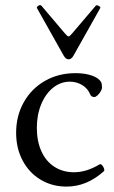

<svg xmlns="http://www.w3.org/2000/svg" viewBox="-20 -706 439 738"><path d="M42 -195.3Q42 -260.7 71.5 -313.2Q101.1 -365.7 153.1 -395.3Q205.1 -424.8 270 -424.8Q307.1 -424.8 334 -415.3Q360.8 -405.8 369.1 -389.2Q370.6 -386.2 371.3 -380.9Q372.1 -375.5 372.1 -369.1Q372.1 -363.3 366.9 -354.5Q361.8 -345.7 354.7 -339.4Q347.7 -333 342.3 -333Q337.4 -333 333.3 -335.2Q329.1 -337.4 326.7 -343.3Q316.9 -366.7 295.4 -379.4Q273.9 -392.1 248.5 -392.1Q213.9 -392.1 184.8 -369.4Q155.8 -346.7 138.7 -305.9Q121.6 -265.1 121.6 -214.4Q121.6 -163.6 138.9 -125Q156.2 -86.4 188.7 -65.2Q221.2 -43.9 264.2 -43.9Q288.6 -43.9 312.5 -51.3Q336.4 -58.6 362.8 -74.2Q366.7 -76.7 372.1 -71.3Q377.4 -65.9 379.9 -58.1Q382.3 -50.3 378.9 -47.4Q345.2 -17.6 309.8 -3.2Q274.4 11.2 235.4 11.2Q180.2 11.2 136 -15.4Q91.8 -42 66.9 -89.1Q42 -136.2 42 -195.3ZM225.1 -491.7 122.1 -674.8Q121.1 -676.8 122.1 -678.7Q123 -680.7 125.5 -682.1L127 -683.6Q129.9 -686 133.5 -686.3Q137.2 -686.5 139.2 -684.1L229 -578.1Q234.4 -571.8 238 -568.8Q241.7 -565.9 243.7 -565.9Q247.6 -565.9 257.8 -578.1L348.1 -684.1Q350.1 -686 352.8 -685.8Q355.5 -685.5 358.4 -684.1L359.4 -683.6L359.9 -683.1Q363.3 -681.2 365 -679Q366.7 -676.8 365.2 -674.8L262.2 -491.7Q258.3 -484.9 253.7 -481.4Q249 -478 243.7 -478Q238.3 -478 233.6 -481.4Q229 -484.9 225.1 -491.7Z"/></svg>

Font: Junicode Two Beta VF
Style: Regular
Weight: 400
Designer: Peter S. Baker
Foundry: Briery Creek Software
Version: Version 1.031 beta; ttfautohint (v1.8.1.43-b0c9)